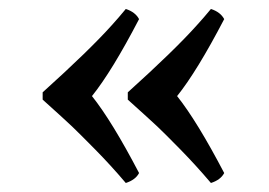

<svg xmlns="http://www.w3.org/2000/svg" viewBox="-20 -427 595 424"><path d="M74.2 -207V-223.1Q177.7 -316.4 227.1 -371.6Q242.2 -388.2 257.8 -407.2Q278.8 -400.4 287.1 -384.8Q227.1 -269.5 183.1 -214.8Q227.1 -159.7 287.1 -44.9Q279.3 -29.8 257.8 -22.9Q224.6 -62 190.2 -96.9Q155.8 -131.8 139.4 -147.5Q123 -163.1 74.2 -207ZM262.2 -207V-223.1Q365.7 -316.4 415 -371.6Q430.2 -388.2 445.8 -407.2Q466.8 -400.4 475.1 -384.8Q415 -269.5 371.1 -214.8Q415 -159.7 475.1 -44.9Q467.3 -29.8 445.8 -22.9Q412.6 -62 378.4 -96.9Q344.2 -131.8 327.6 -147.5Q311 -163.1 262.2 -207Z"/></svg>

Font: Linux Biolinum O
Style: Bold
Weight: 700
Designer: Philipp H. Poll
Foundry: Philipp H. Poll
Version: Version 1.3.2